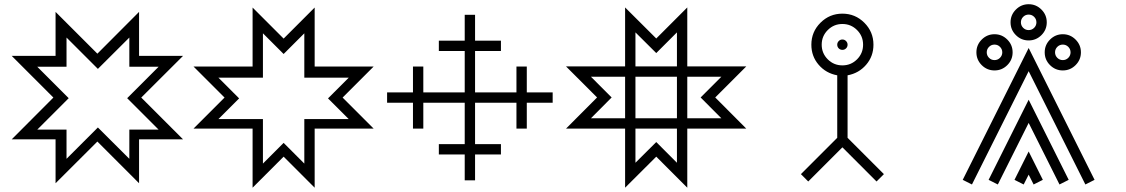

<svg xmlns="http://www.w3.org/2000/svg" viewBox="-20 -851 5313 906"><path d="M636.2 -794.9V-587.4H843.8L646.5 -390.6L843.8 -193.4H636.2V13.7L439.5 -183.1L242.2 13.7V-193.4H35.2L231.9 -390.6L35.2 -587.4H242.2V-794.9L439.5 -597.7ZM590.3 -673.8 441.9 -525.9 293.9 -673.8V-536.1H155.8L304.2 -387.7L155.8 -239.3H293.9V-101.6L441.9 -249.5L590.3 -101.6V-239.3H728.5L580.1 -387.7L728.5 -536.1H590.3Z M1743.2 -537.1 1596.7 -390.6 1743.2 -244.1H1464.8V34.7L1318.4 -111.8L1171.9 34.7V-244.1H893.1L1039.6 -390.6L893.1 -537.1H1171.9V-815.4L1318.4 -668.9L1464.8 -815.4V-537.1ZM1625.5 -484.4H1416V-693.8L1318.4 -596.2L1220.7 -693.8V-484.4H1010.7L1108.4 -386.7L1010.7 -289.1H1220.7V-79.1L1318.4 -176.8L1416 -79.1V-289.1H1625.5L1527.8 -386.7Z M2221.7 0H2172.9V-122.1H2050.8V-170.9H2172.9V-366.2H1977.5V-244.1H1928.7V-366.2H1806.6V-415H1928.7V-537.1H1977.5V-415H2172.9V-610.4H2050.8V-659.2H2172.9V-781.2H2221.7V-659.2H2343.8V-610.4H2221.7V-415H2417V-537.1H2465.8V-415H2587.9V-366.2H2465.8V-244.1H2417V-366.2H2221.7V-170.9H2343.8V-122.1H2221.7Z M2929.7 -293V-488.8H2768.6L2866.2 -391.1L2768.6 -293ZM3383.8 -293 3286.1 -391.1 3383.8 -488.8H3223.1V-293ZM3174.3 -537.6V-698.2L3076.7 -600.6L2978.5 -698.2V-537.6ZM3174.3 -293V-488.8H2978.5V-293ZM3174.3 -83V-244.1H2978.5V-83L3076.7 -180.7ZM3223.1 34.7 3076.7 -111.8 2929.7 34.7V-244.1H2650.9L2797.4 -391.1L2650.9 -537.6H2929.7V-815.9L3076.7 -669.4L3223.1 -815.9V-537.6H3501.5L3355 -391.1L3501.5 -244.1H3223.1Z M3955.1 -615.7Q3944.8 -615.7 3937.7 -622.8Q3930.7 -629.9 3930.7 -640.1Q3930.7 -649.9 3937.7 -657.2Q3944.8 -664.6 3955.1 -664.6Q3965.3 -664.6 3972.4 -657.2Q3979.5 -649.9 3979.5 -640.1Q3979.5 -629.9 3972.4 -622.8Q3965.3 -615.7 3955.1 -615.7ZM4116.2 5.4 3955.1 -155.8 3793.9 5.4 3759.3 -29.3 3930.7 -200.7V-495.6Q3877.4 -505.4 3843 -545.4Q3808.6 -585.4 3808.6 -640.1Q3808.6 -700.7 3851.6 -743.7Q3894.5 -786.6 3955.1 -786.6Q4015.6 -786.6 4058.6 -743.7Q4101.6 -700.7 4101.6 -640.1Q4101.6 -585.4 4067.1 -545.4Q4032.7 -505.4 3979.5 -495.6V-200.7L4150.9 -29.3ZM3955.1 -542.5Q3995.6 -542.5 4024.2 -571Q4052.7 -599.6 4052.7 -640.1Q4052.7 -680.7 4024.2 -709.2Q3995.6 -737.8 3955.1 -737.8Q3914.6 -737.8 3886 -709.2Q3857.4 -680.7 3857.4 -640.1Q3857.4 -599.6 3886 -571Q3914.6 -542.5 3955.1 -542.5Z M4995.1 -567.4Q5010.3 -567.4 5021 -578.1Q5031.7 -588.9 5031.7 -604Q5031.7 -619.1 5021 -629.9Q5010.3 -640.6 4995.1 -640.6Q4980 -640.6 4969.2 -629.9Q4958.5 -619.1 4958.5 -604Q4958.5 -588.9 4969.2 -578.1Q4980 -567.4 4995.1 -567.4ZM4672.9 -567.4Q4688 -567.4 4698.7 -578.1Q4709.5 -588.9 4709.5 -604Q4709.5 -619.1 4698.7 -629.9Q4688 -640.6 4672.9 -640.6Q4657.7 -640.6 4647 -629.9Q4636.2 -619.1 4636.2 -604Q4636.2 -588.9 4647 -578.1Q4657.7 -567.4 4672.9 -567.4ZM4834 -709Q4849.1 -709 4859.9 -719.7Q4870.6 -730.5 4870.6 -745.6Q4870.6 -760.7 4859.9 -771.5Q4849.1 -782.2 4834 -782.2Q4818.8 -782.2 4808.1 -771.5Q4797.4 -760.7 4797.4 -745.6Q4797.4 -730.5 4808.1 -719.7Q4818.8 -709 4834 -709ZM4995.1 -518.6Q4960 -518.6 4934.8 -543.7Q4909.7 -568.8 4909.7 -604Q4909.7 -639.2 4934.8 -664.3Q4960 -689.5 4995.1 -689.5Q5030.3 -689.5 5055.4 -664.3Q5080.6 -639.2 5080.6 -604Q5080.6 -568.8 5055.4 -543.7Q5030.3 -518.6 4995.1 -518.6ZM4672.9 -518.6Q4637.7 -518.6 4612.5 -543.7Q4587.4 -568.8 4587.4 -604Q4587.4 -639.2 4612.5 -664.3Q4637.7 -689.5 4672.9 -689.5Q4708 -689.5 4733.2 -664.3Q4758.3 -639.2 4758.3 -604Q4758.3 -568.8 4733.2 -543.7Q4708 -518.6 4672.9 -518.6ZM4857.4 19.5 4834 -26.9 4810.5 19.5 4767.1 -2.4 4834 -136.2 4900.9 -2.4ZM5101.6 19.5 4834 -515.1 4566.4 19.5 4522.9 -2.4 4834 -624.5 5145 -2.4ZM4979.5 19.5 4834 -271 4688.5 19.5 4645 -2.4 4834 -380.4 5022.9 -2.4ZM4834 -660.2Q4798.8 -660.2 4773.7 -685.3Q4748.5 -710.4 4748.5 -745.6Q4748.5 -780.8 4773.7 -805.9Q4798.8 -831.1 4834 -831.1Q4869.1 -831.1 4894.3 -805.9Q4919.4 -780.8 4919.4 -745.6Q4919.4 -710.4 4894.3 -685.3Q4869.1 -660.2 4834 -660.2Z"/></svg>

Font: Auseklis
Style: Regular
Weight: 400
Designer: GGBotNet
Foundry: GGBotNet
Version: 1.00